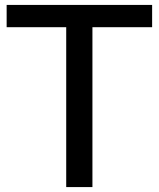

<svg xmlns="http://www.w3.org/2000/svg" viewBox="-20 -760 644 780"><path d="M249 0V-649.5H7V-740H598V-649.5H355.5V0Z"/></svg>

Font: Encode Sans SC Medium
Style: Regular
Weight: 500
Version: Version 3.002